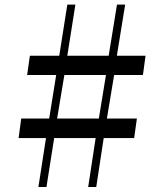

<svg xmlns="http://www.w3.org/2000/svg" viewBox="-20 -790 692 810"><path d="M174 -207.5H58.5L69.5 -290H187.5L217 -473.5H94.5L106 -555H230L264 -770.5H298L264 -555H438.5L473.5 -770.5H508L473 -555H594L583 -473.5H461.5L431 -290H557.5L546 -207.5H417.5L386 -1H352L383.5 -207.5H208.5L176 -1H142ZM397 -290 427 -473.5H251.5L221 -290Z"/></svg>

Font: Merriweather 144pt SemiBold
Style: Regular
Weight: 600
Version: Version 2.100